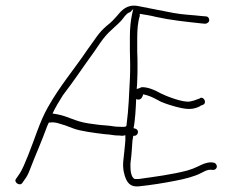

<svg xmlns="http://www.w3.org/2000/svg" viewBox="-20 -650 823 680"><path d="M37 -17C27 -5 50 11 59 -2L68 -15C75 -24 80 -34 85 -47C104 -97 128 -150 147 -203L153 -216H157C176 -219 193 -211 207 -207H208L240 -195C262 -186 316 -179 349 -175C381 -173 379 -170 403 -170H404C415 -168 417 -170 424 -171V-153C423 -137 421 -123 420 -111L417 -83C416 -76 416 -70 416 -63C416 -57 417 -49 418 -43L422 -27C430 -3 441 13 472 10C518 5 556 -1 602 -10C634 -16 669 -25 692 -37C706 -44 713 -49 727 -49L734 -48C742 -48 748 -53 748 -61C748 -67 742 -74 736 -74L729 -75C710 -75 699 -69 680 -60C670 -55 657 -50 643 -46C590 -32 528 -24 471 -16H457C443 -23 442 -48 442 -63C442 -68 442 -74 443 -80C446 -101 447 -124 449 -150V-151L452 -169H456C465 -169 473 -181 466 -190C463 -194 458 -195 453 -196C459 -225 461 -270 462 -293V-299C477 -293 484 -303 487 -316C506 -312 520 -306 538 -296C551 -288 571 -281 599 -273C643 -261 663 -261 689 -274V-275L699 -279C714 -285 702 -309 689 -303V-302L678 -298C672 -295 664 -293 655 -291C631 -284 563 -312 550 -319C530 -330 503 -343 480 -341C479 -341 476 -338 472 -337L464 -335C465 -344 466 -353 466 -365C467 -383 467 -400 467 -417C467 -434 467 -450 466 -467V-516C466 -544 468 -572 475 -593V-601C493 -598 514 -595 533 -590C582 -579 638 -573 694 -567C698 -567 703 -566 706 -566C714 -566 721 -572 721 -578C721 -587 716 -592 709 -592L696 -593C662 -597 627 -598 595 -604C552 -612 509 -621 467 -629C429 -635 411 -614 393 -592L378 -576C373 -571 365 -564 356 -557C328 -532 321 -517 291 -476C241 -402 192 -346 149 -269C121 -220 102 -155 80 -101C68 -73 61 -51 46 -30ZM59 -7ZM166 -248C177 -271 189 -291 203 -313C246 -369 270 -407 313 -466C330 -491 342 -509 350 -518C369 -542 395 -560 412 -580C417 -586 427 -602 438 -606H440L452 -618L448 -601C443 -578 440 -551 440 -521V-471C440 -454 441 -438 441 -422C441 -406 441 -388 440 -370C437 -315 436 -267 428 -206V-205C426 -201 423 -201 420 -201C416 -200 410 -201 404 -201C381 -201 382 -204 352 -206C334 -207 314 -210 293 -213C246 -220 224 -237 184 -245ZM349 -180H350ZM356 -562ZM422 -32V-33ZM440 -471ZM443 -85ZM655 -296Z"/></svg>

Font: Stray Cat
Style: Lt
Weight: 300
Version: Version 1.0